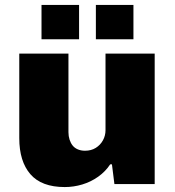

<svg xmlns="http://www.w3.org/2000/svg" viewBox="-20 -745 707 777"><path d="M242 12Q148 12 103 -40Q58 -92 58 -186V-528H257V-210Q257 -194 261.5 -180Q266 -166 274 -156Q282 -146 295 -140.5Q308 -135 324 -135Q349 -135 367.5 -146.5Q386 -158 396.5 -177Q407 -196 407 -218V-528H606V0H443L433 -80H426Q407 -51 377.5 -30Q348 -9 313 1.5Q278 12 242 12ZM148 -586V-725H300V-586ZM368 -586V-725H520V-586Z"/></svg>

Font: Archivo SemiBold Black
Style: Regular
Weight: 900
Version: Version 2.001